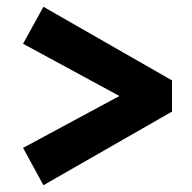

<svg xmlns="http://www.w3.org/2000/svg" viewBox="-20 -538 566 566"><path d="M108 8 48 -102 332 -255 48 -409 108 -518 487 -301V-209Z"/></svg>

Font: Readex Pro SemiBold
Style: Regular
Weight: 600
Designer: Bonnie Shaver-Troup, Thomas Jockin
Foundry: Lexend
Version: Version 1.204; ttfautohint (v1.8.4.7-5d5b)